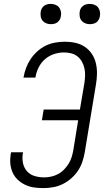

<svg xmlns="http://www.w3.org/2000/svg" viewBox="-20 -957 540 985"><path d="M202 8Q177 8 153.5 4.5Q130 1 109 -9Q88 -19 71 -35Q54 -51 44.5 -72.5Q35 -94 33 -118Q31 -142 35 -167L37 -176H98L97 -169Q93 -144 98 -120Q103 -96 118.5 -78.5Q134 -61 157.5 -54Q181 -47 206 -47Q224 -47 242.5 -51Q261 -55 278 -64Q295 -73 308.5 -87Q322 -101 332 -117Q342 -133 347.5 -151Q353 -169 356 -186L381 -340H195L204 -395H390L413 -531Q416 -551 416.5 -570Q417 -589 413 -607Q409 -625 400 -641Q391 -657 377 -668Q363 -679 345 -683.5Q327 -688 308 -688Q283 -688 257 -679.5Q231 -671 210.5 -653Q190 -635 178 -610.5Q166 -586 162 -561L161 -559H100L101 -561Q105 -585 114 -609Q123 -633 137.5 -654.5Q152 -676 172 -694Q192 -712 215 -723Q238 -734 263 -738.5Q288 -743 313 -743Q341 -743 367.5 -737Q394 -731 415.5 -716.5Q437 -702 451.5 -680Q466 -658 472 -632Q478 -606 477.5 -578Q477 -550 472 -522L415 -177Q411 -153 403 -128.5Q395 -104 380.5 -82Q366 -60 345.5 -42Q325 -24 301.5 -12.5Q278 -1 252.5 3.5Q227 8 202 8ZM441 -833Q428 -833 417 -837.5Q406 -842 398.5 -851Q391 -860 389 -872.5Q387 -885 389 -898Q390 -906 395 -914.5Q400 -923 407.5 -928Q415 -933 423.5 -935Q432 -937 440 -937Q453 -937 464.5 -932.5Q476 -928 483 -919Q490 -910 492.5 -897.5Q495 -885 492 -872Q491 -864 486 -855.5Q481 -847 474 -842Q467 -837 458 -835Q449 -833 441 -833ZM241 -833Q228 -833 217 -837.5Q206 -842 198.5 -851Q191 -860 189 -872.5Q187 -885 189 -898Q190 -906 195 -914.5Q200 -923 207.5 -928Q215 -933 223.5 -935Q232 -937 240 -937Q253 -937 264.5 -932.5Q276 -928 283 -919Q290 -910 292.5 -897.5Q295 -885 292 -872Q291 -864 286 -855.5Q281 -847 274 -842Q267 -837 258 -835Q249 -833 241 -833Z"/></svg>

Font: Iosevka Term Curly Light
Style: Italic
Weight: 300
Italic angle: -9°
Designer: Belleve Invis
Foundry: Belleve Invis
Version: Version 32.3.0